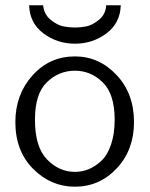

<svg xmlns="http://www.w3.org/2000/svg" viewBox="-20 -697 567 725"><path d="M90 -677H143Q146 -643 171 -622.5Q196 -602 219 -597.5Q242 -593 263 -593Q284 -593 306.5 -597.5Q329 -602 354 -622.5Q379 -643 381 -677H436Q434 -610 382 -571Q330 -532 263 -532Q196 -532 144 -571Q92 -610 90 -677ZM38 -236Q38 -340 102.5 -412Q167 -484 263 -484Q354 -484 420 -414Q486 -344 486 -236Q486 -131 421 -61.5Q356 8 263 8Q172 8 105 -59.5Q38 -127 38 -236ZM112 -245Q112 -142 157.5 -95Q203 -48 263 -48Q290 -48 314.5 -58Q339 -68 362 -89Q385 -110 399 -150.5Q413 -191 413 -245Q413 -342 368 -386Q323 -430 263 -430Q202 -430 157 -386.5Q112 -343 112 -245Z"/></svg>

Font: Coval
Style: ExtraLight
Weight: 250
Foundry: Context Ltd
Version: Version 001.000